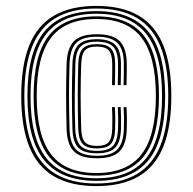

<svg xmlns="http://www.w3.org/2000/svg" viewBox="-20 -625 652 650"><path d="M306.2 5Q219.7 5 163.3 -27.7Q106.8 -60.4 79.4 -127.9Q51.9 -195.4 51.9 -300Q51.9 -404.6 79.4 -472.1Q106.8 -539.6 163.3 -572.3Q219.7 -605 306.2 -605Q392.6 -605 448.9 -572.3Q505.2 -539.6 532.6 -472.1Q560 -404.6 560 -300Q560 -195.4 532.6 -127.9Q505.2 -60.4 448.9 -27.7Q392.6 5 306.2 5ZM306.2 -3.8Q389.3 -3.8 443.2 -35.6Q497 -67.3 523.3 -132.9Q549.6 -198.5 549.6 -300Q549.6 -401.7 523.3 -467.2Q497 -532.7 443.2 -564.4Q389.3 -596.2 306.2 -596.2Q223.2 -596.2 169.2 -564.4Q115.2 -532.7 88.8 -467.2Q62.4 -401.7 62.4 -300Q62.4 -198.5 88.8 -132.9Q115.2 -67.3 169.2 -35.6Q223.2 -3.8 306.2 -3.8ZM306.2 -12.7Q186.8 -12.7 129.8 -82.3Q72.8 -152 72.8 -300Q72.8 -448 129.8 -517.7Q186.8 -587.3 306.2 -587.3Q425.5 -587.3 482.3 -517.7Q539.1 -448 539.1 -300Q539.1 -152 482.3 -82.3Q425.5 -12.7 306.2 -12.7ZM306.2 -21.5Q420.4 -21.5 474.5 -88.9Q528.6 -156.3 528.6 -300Q528.6 -443.7 474.5 -511.1Q420.4 -578.5 306.2 -578.5Q191.7 -578.5 137.5 -511.1Q83.3 -443.7 83.3 -300Q83.3 -156.3 137.5 -88.9Q191.7 -21.5 306.2 -21.5ZM306.2 -30.4Q197.1 -30.4 145.4 -95.6Q93.8 -160.9 93.8 -300Q93.8 -439.3 145.4 -504.5Q197.1 -569.6 306.2 -569.6Q415.2 -569.6 466.7 -504.5Q518.2 -439.3 518.2 -300Q518.2 -160.9 466.7 -95.6Q415.2 -30.4 306.2 -30.4ZM306.2 -39.2Q410.1 -39.2 458.9 -102.2Q507.7 -165.3 507.7 -300Q507.7 -434.7 458.9 -497.8Q410.1 -560.8 306.2 -560.8Q202.2 -560.8 153.2 -497.8Q104.2 -434.7 104.2 -300Q104.2 -165.3 153.2 -102.2Q202.2 -39.2 306.2 -39.2ZM308.4 -89.2Q254.1 -89.2 230.7 -112Q207.3 -134.8 205.5 -187.2Q203.8 -250.2 203.8 -302.2Q203.8 -354.1 205.5 -410Q207.6 -463.2 230.8 -486.1Q254.1 -509.1 307.9 -509.1Q360.8 -509.1 384.5 -486.4Q408.1 -463.7 409.2 -411.4Q409.3 -397.2 409.1 -378.8Q409 -360.3 408.3 -336.8H398.5Q399 -360.2 399.2 -378.6Q399.3 -396.9 399.3 -411Q398.5 -459.3 377.2 -480Q355.8 -500.7 307.9 -500.7Q259 -500.7 238.1 -479.8Q217.2 -458.8 215.4 -409.4Q213.6 -353.9 213.6 -302.1Q213.6 -250.3 215.4 -187.7Q217 -139 238.2 -118.3Q259.3 -97.6 308.4 -97.6Q355.7 -97.6 376.6 -118.2Q397.4 -138.8 399.3 -187.6Q400 -204.2 399.9 -222.6Q399.7 -241 398.5 -262.2H408.3Q409.5 -241 409.6 -222.6Q409.7 -204.2 409.2 -187.2Q407.3 -134.8 384.3 -112Q361.3 -89.2 308.4 -89.2ZM308.4 -106Q264.1 -106 245.4 -124.6Q226.7 -143.3 225.2 -188.3Q223.5 -250.6 223.5 -302.2Q223.5 -353.8 225.2 -408.9Q227 -454.5 245.5 -473.4Q264 -492.3 307.9 -492.3Q350.9 -492.3 369.8 -473.6Q388.8 -454.9 389.5 -410.6Q389.6 -396.5 389.4 -378.3Q389.3 -360.2 388.6 -336.8H378.8Q379.3 -360 379.5 -378.2Q379.6 -396.4 379.6 -410.4Q379.1 -450.9 362.6 -467.4Q346.2 -483.9 307.9 -483.9Q268.6 -483.9 252.5 -467Q236.3 -450 235.1 -408.3Q233.6 -353.8 233.1 -302.4Q232.5 -251 234.7 -190Q236.1 -148.5 252.6 -131.4Q269 -114.2 308.4 -114.2Q346.3 -114.2 362.2 -130.9Q378 -147.5 379.6 -188.6Q380.3 -204.1 380.1 -222.4Q380 -240.8 378.8 -262.2H388.6Q389.8 -240.8 390 -222.5Q390.2 -204.3 389.5 -188Q387.7 -143 369.5 -124.5Q351.2 -106 308.4 -106ZM308.4 -122.6Q273.9 -122.6 260 -137.7Q246 -152.7 244.8 -190.3Q243.2 -251 243.3 -302.2Q243.3 -353.5 244.9 -407.9Q246.1 -445.5 260 -460.5Q273.9 -475.5 307.9 -475.5Q341.5 -475.5 355.5 -460.9Q369.4 -446.3 369.8 -410.1Q369.9 -395.3 369.7 -377.3Q369.6 -359.2 368.9 -336.8H359.2Q359.7 -359.2 359.9 -377.2Q360.1 -395.2 359.9 -409.7Q359.5 -442.1 348 -454.7Q336.6 -467.3 307.9 -467.3Q278.8 -467.3 267.4 -454.2Q256.1 -441.1 254.9 -407.4Q253 -353.4 253 -302.2Q253 -251 254.9 -190.3Q255.8 -157 267.3 -144Q278.9 -131 308.4 -131Q336.7 -131 347.8 -143.7Q359 -156.3 359.9 -189.3Q360.3 -204.8 360.3 -222.7Q360.3 -240.6 359.1 -262.2H368.9Q370.1 -240.8 370.2 -222.4Q370.3 -204 369.8 -188.9Q368.6 -151.8 354.9 -137.2Q341.3 -122.6 308.4 -122.6Z"/></svg>

Font: Big Shoulders Inline Thin
Style: Regular
Weight: 100
Designer: Patric King
Foundry: XO Type Co
Version: Version 2.002